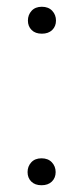

<svg xmlns="http://www.w3.org/2000/svg" viewBox="-20 -547 250 571"><path d="M62 -35.2Q62 -52.2 73 -64.2Q84 -76.2 103.5 -76.2Q123 -76.2 134.3 -64.2Q145.5 -52.2 145.5 -35.2Q145.5 -18.1 134.3 -7.1Q123 3.9 103.5 3.9Q84 3.9 73 -7.1Q62 -18.1 62 -35.2ZM63 -485.8Q63 -502.9 74 -514.9Q85 -526.9 104.5 -526.9Q124 -526.9 135.3 -514.9Q146.5 -502.9 146.5 -485.8Q146.5 -468.8 135.3 -457.8Q124 -446.8 104.5 -446.8Q85 -446.8 74 -457.8Q63 -468.8 63 -485.8Z"/></svg>

Font: Roboto-Light
Style: Regular
Weight: 300
Designer: Google
Version: Version 2.137; 2017